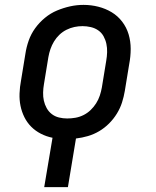

<svg xmlns="http://www.w3.org/2000/svg" viewBox="-20 -561 640 786"><path d="M161 205 195 3Q170 -2 147.5 -13.5Q125 -25 108 -42Q91 -59 80 -81Q69 -103 64 -127.5Q59 -152 60 -178.5Q61 -205 66 -231L84 -341Q88 -368 97.5 -395Q107 -422 124 -445.5Q141 -469 164 -488Q187 -507 213.5 -518Q240 -529 267 -535Q294 -541 322 -541Q353 -541 382.5 -533.5Q412 -526 437 -511Q462 -496 480 -472.5Q498 -449 506.5 -420.5Q515 -392 515 -361Q515 -330 509 -299L491 -189Q487 -165 479.5 -141.5Q472 -118 458.5 -96Q445 -74 426.5 -55.5Q408 -37 386 -24Q364 -11 340 -4Q316 3 291 6L258 205ZM255 -76Q272 -76 289 -79Q306 -82 322 -90Q338 -98 351 -110.5Q364 -123 373.5 -138Q383 -153 388.5 -169.5Q394 -186 397 -203L415 -313Q418 -330 418.5 -347.5Q419 -365 415.5 -381.5Q412 -398 404 -412.5Q396 -427 382.5 -436.5Q369 -446 352 -450Q335 -454 318 -454Q301 -454 284.5 -450.5Q268 -447 252 -439Q236 -431 223 -418.5Q210 -406 201 -391Q192 -376 186.5 -360Q181 -344 178 -327L160 -217Q157 -200 156.5 -182.5Q156 -165 159.5 -149Q163 -133 171 -118.5Q179 -104 192 -94Q205 -84 221.5 -80Q238 -76 255 -76Q255 -76 255 -76Q255 -76 255 -76Z"/></svg>

Font: Iosevka Slab MdExObl
Style: Regular
Weight: 500
Width: 7
Italic angle: -9°
Monospace: yes
Designer: Belleve Invis
Foundry: Belleve Invis
Version: Version 11.1.1; ttfautohint (v1.8.3)